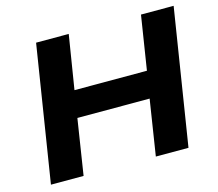

<svg xmlns="http://www.w3.org/2000/svg" viewBox="-101 -833 1090 960"><g transform="rotate(-15 444.5 -352.5)"><path d="M49 0 161 -705H330L285 -426H660L704 -705H873L761 0H592L637 -288H263L218 0Z"/></g></svg>

Font: Nunito Sans 10pt SemiExpanded ExtraBold
Style: Italic
Weight: 800
Width: 6
Italic angle: -9°
Designer: Vernon Adams
Foundry: Vernon Adams
Version: Version 3.101;gftools[0.9.27]